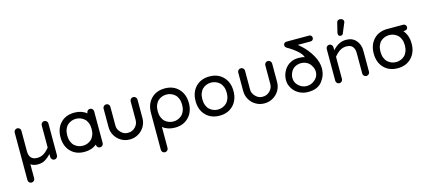

<svg xmlns="http://www.w3.org/2000/svg" viewBox="-73 -1511 5583 2506"><g transform="rotate(-15 2719.0 -257.5)"><path d="M540 -470.2V-41Q540 -22.5 526.9 -8.8Q513.7 4.9 495.1 4.9Q476.6 4.9 462.9 -8.8Q449.2 -22.5 449.2 -41V-82Q405.3 -35.2 364.7 -12.7Q324.2 9.8 268.1 9.8Q214.8 9.8 174.8 -17.1V172.9Q174.8 191.4 161.1 204.6Q147.5 217.8 128.9 217.8Q110.4 217.8 97.2 204.6Q84 191.4 84 172.9V-470.2Q84 -488.8 97.7 -502Q111.3 -515.1 129.9 -515.1Q148.4 -515.1 161.6 -502Q174.8 -488.8 174.8 -470.2V-195.8Q174.8 -74.2 285.2 -74.2Q333 -74.2 372.6 -98.6Q412.1 -123 449.2 -169.9V-470.2Q449.2 -488.8 462.9 -502Q476.6 -515.1 495.1 -515.1Q513.7 -515.1 526.9 -502Q540 -488.8 540 -470.2Z M1111.3 -515.1Q1131.3 -515.1 1144.5 -502.2Q1157.7 -489.3 1157.7 -469.2V-40Q1157.7 -21.5 1144 -8.3Q1130.4 4.9 1111.3 4.9Q1092.8 4.9 1079.6 -8.3Q1066.4 -21.5 1066.4 -40V-44.9Q999.5 9.8 901.4 9.8Q785.2 9.8 715.3 -63Q645.5 -135.7 645.5 -254.9Q645.5 -374 715.3 -447Q785.2 -520 901.4 -520Q1000.5 -520 1066.4 -465.8V-469.2Q1066.4 -487.8 1079.6 -501.5Q1092.8 -515.1 1111.3 -515.1ZM901.4 -73.2Q932.6 -73.2 961.4 -84Q990.2 -94.7 1014.2 -116.2Q1038.1 -137.7 1052.2 -173.8Q1066.4 -210 1066.4 -255.9Q1066.4 -301.8 1052.2 -337.4Q1038.1 -373 1014.2 -394.3Q990.2 -415.5 961.4 -426.3Q932.6 -437 901.4 -437Q869.1 -437 840.3 -426.3Q811.5 -415.5 787.8 -394.3Q764.2 -373 750.2 -337.4Q736.3 -301.8 736.3 -255.9Q736.3 -209.5 750.2 -173.6Q764.2 -137.7 787.8 -116.2Q811.5 -94.7 840.3 -84Q869.1 -73.2 901.4 -73.2Z M1743.7 -472.2V-220.2Q1743.7 -159.2 1713.1 -107.2Q1682.6 -55.2 1630.4 -24.7Q1578.1 5.9 1516.6 5.9H1511.2Q1450.2 5.9 1398.2 -24.7Q1346.2 -55.2 1315.9 -107.2Q1285.6 -159.2 1285.6 -220.2V-472.2Q1285.6 -490.7 1299.3 -503.9Q1313 -517.1 1331.5 -517.1Q1350.6 -517.1 1364 -504.2Q1377.4 -491.2 1377.4 -471.2V-469.2V-220.2Q1375 -168.5 1417.5 -125.2Q1460 -82 1511.2 -84Q1568.8 -82 1610.1 -122.8Q1651.4 -163.6 1651.4 -220.2V-472.2Q1651.4 -490.7 1665 -503.9Q1678.7 -517.1 1697.3 -517.1Q1715.8 -517.1 1729.2 -503.9Q1742.7 -490.7 1743.7 -472.2Z M2124 -520Q2238.8 -520 2309.3 -446.8Q2379.9 -373.5 2379.9 -254.9Q2379.9 -136.2 2309.3 -63.2Q2238.8 9.8 2124 9.8Q2024.4 9.8 1959 -43.9V241.2Q1959 259.8 1945.3 272.9Q1931.6 286.1 1913.1 286.1Q1894.5 286.1 1881.3 272.9Q1868.2 259.8 1868.2 241.2V-254.9Q1868.2 -374 1938 -447Q2007.8 -520 2124 -520ZM2124 -73.2Q2155.3 -73.2 2184.1 -84Q2212.9 -94.7 2236.8 -116.2Q2260.7 -137.7 2274.9 -173.8Q2289.1 -210 2289.1 -255.9Q2289.1 -301.8 2274.9 -337.4Q2260.7 -373 2236.8 -394.3Q2212.9 -415.5 2184.1 -426.3Q2155.3 -437 2124 -437Q2091.8 -437 2063 -426.3Q2034.2 -415.5 2010.5 -394.3Q1986.8 -373 1972.9 -337.4Q1959 -301.8 1959 -255.9Q1959 -209.5 1972.9 -173.6Q1986.8 -137.7 2010.5 -116.2Q2034.2 -94.7 2063 -84Q2091.8 -73.2 2124 -73.2Z M2727.1 9.8Q2611.3 9.8 2541 -63Q2470.7 -135.7 2470.7 -254.9Q2470.7 -374 2541 -447Q2611.3 -520 2727.1 -520Q2841.8 -520 2912.4 -446.8Q2982.9 -373.5 2982.9 -254.9Q2982.9 -136.2 2912.4 -63.2Q2841.8 9.8 2727.1 9.8ZM2727.1 -437Q2694.8 -437 2666 -426.3Q2637.2 -415.5 2613.5 -394.3Q2589.8 -373 2575.9 -337.4Q2562 -301.8 2562 -255.9Q2562 -210 2575.9 -174.1Q2589.8 -138.2 2613.5 -116.7Q2637.2 -95.2 2666 -84.2Q2694.8 -73.2 2727.1 -73.2Q2758.3 -73.2 2787.1 -84.2Q2815.9 -95.2 2839.8 -116.7Q2863.8 -138.2 2877.9 -174.1Q2892.1 -210 2892.1 -255.9Q2892.1 -301.8 2877.9 -337.4Q2863.8 -373 2839.8 -394.3Q2815.9 -415.5 2787.1 -426.3Q2758.3 -437 2727.1 -437Z M3563 -472.2V-220.2Q3563 -159.2 3532.5 -107.2Q3502 -55.2 3449.7 -24.7Q3397.5 5.9 3335.9 5.9H3330.6Q3269.5 5.9 3217.5 -24.7Q3165.5 -55.2 3135.3 -107.2Q3105 -159.2 3105 -220.2V-472.2Q3105 -490.7 3118.7 -503.9Q3132.3 -517.1 3150.9 -517.1Q3169.9 -517.1 3183.3 -504.2Q3196.8 -491.2 3196.8 -471.2V-469.2V-220.2Q3194.3 -168.5 3236.8 -125.2Q3279.3 -82 3330.6 -84Q3388.2 -82 3429.4 -122.8Q3470.7 -163.6 3470.7 -220.2V-472.2Q3470.7 -490.7 3484.4 -503.9Q3498 -517.1 3516.6 -517.1Q3535.2 -517.1 3548.6 -503.9Q3562 -490.7 3563 -472.2Z M4122.1 -419.9Q4174.3 -329.1 4174.3 -241.2Q4174.3 -147.9 4113.3 -68.8Q4052.7 9.8 3925.3 9.8Q3872.1 10.7 3825 -8.8Q3777.8 -28.3 3746.6 -60.3Q3715.3 -92.3 3697.8 -133.1Q3680.2 -173.8 3681.2 -214.8Q3681.2 -272.5 3705.1 -321.8Q3733.4 -382.8 3786.9 -417.5Q3840.3 -452.1 3911.1 -452.1Q3969.2 -452.1 3996.1 -439.9Q3983.9 -485.8 3917.5 -541L3874.5 -574.2Q3825.7 -607.9 3798.3 -622.1Q3789.1 -627.9 3784.2 -634.8Q3776.4 -645.5 3776.4 -658.2Q3776.4 -684.1 3800.3 -694.8Q3808.1 -698.2 3833.5 -698.2H4123Q4140.1 -698.2 4151.1 -686.8Q4162.1 -675.3 4162.1 -658.2Q4162.1 -642.1 4151.1 -630.6Q4140.1 -619.1 4123 -619.1H3949.2L3950.2 -618.2L3990.2 -584Q4070.8 -511.2 4122.1 -419.9ZM3925.3 -69.8Q3987.8 -69.8 4037.1 -113.3Q4086.4 -156.7 4086.4 -219.2Q4086.4 -259.8 4062.5 -299.8Q4040.5 -339.8 4004.4 -358.9Q3968.3 -377.9 3925.3 -377.9Q3884.3 -377.9 3848.1 -358.9Q3813 -341.3 3791 -301.5Q3769 -261.7 3769 -219.2Q3769 -156.7 3816.7 -113.3Q3864.3 -69.8 3925.3 -69.8Z M4756.3 -324.2V-40Q4756.3 -21.5 4742.7 -8.3Q4729 4.9 4710 4.9Q4691.4 4.9 4678.2 -8.3Q4665 -21.5 4665 -40V-314Q4665 -436 4555.2 -436Q4507.3 -436 4468 -411.6Q4428.7 -387.2 4391.1 -339.8V-40Q4391.1 -21.5 4377.4 -8.3Q4363.8 4.9 4345.2 4.9Q4326.7 4.9 4313.5 -8.3Q4300.3 -21.5 4300.3 -40V-469.2Q4300.3 -487.8 4313.5 -501.5Q4326.7 -515.1 4345.2 -515.1Q4363.8 -515.1 4377.4 -501.5Q4391.1 -487.8 4391.1 -469.2V-428.2Q4432.1 -473.6 4476.1 -496.8Q4520 -520 4577.1 -520Q4658.2 -520 4707.3 -464.1Q4756.3 -408.2 4756.3 -324.2ZM4614.3 -759.8Q4614.3 -748.5 4610.4 -742.2L4555.2 -609.9Q4547.4 -588.9 4522.9 -588.9Q4520 -588.9 4510.3 -590.8Q4489.3 -598.1 4489.3 -625Q4489.3 -635.3 4490.2 -638.2L4522 -769Q4525.4 -784.2 4536.9 -792.5Q4548.3 -800.8 4564 -800.8Q4572.3 -800.8 4581.1 -797.9Q4614.3 -787.1 4614.3 -759.8Z M5346.2 -436H5326.2Q5389.2 -362.3 5389.2 -252Q5389.2 -133.3 5318.6 -60.1Q5248 13.2 5133.3 13.2Q5017.1 13.2 4947 -59.8Q4877 -132.8 4877 -252Q4877 -362.8 4938 -434.6Q4999 -506.3 5102.1 -516.1Q5105 -517.1 5113.3 -517.1H5346.2Q5363.3 -517.1 5375.2 -505.1Q5387.2 -493.2 5387.2 -476.1Q5387.2 -459 5375.2 -447.5Q5363.3 -436 5346.2 -436ZM5133.3 -69.8Q5164.6 -69.8 5193.4 -80.8Q5222.2 -91.8 5245.8 -113Q5269.5 -134.3 5283.7 -170.7Q5297.9 -207 5297.9 -252.9Q5297.9 -298.8 5283.7 -334.5Q5269.5 -370.1 5245.8 -391.4Q5222.2 -412.6 5193.4 -423.3Q5164.6 -434.1 5133.3 -434.1Q5101.1 -434.1 5072.3 -423.3Q5043.5 -412.6 5019.8 -391.4Q4996.1 -370.1 4982.2 -334.5Q4968.3 -298.8 4968.3 -252.9Q4968.3 -206.5 4982.2 -170.7Q4996.1 -134.8 5019.8 -113.3Q5043.5 -91.8 5072.3 -80.8Q5101.1 -69.8 5133.3 -69.8Z"/></g></svg>

Font: Aka-Acid-Varela
Style: Regular
Weight: 400
Designer: Joe Prince, Avraham Cornfeld, Cyberella
Foundry: Joe Prince, Avraham Cornfeld, Cyberella
Version: Version 2.000; ttfautohint (v1.5.33-1714) -l 8 -r 50 -G 200 